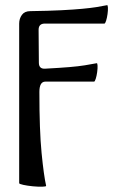

<svg xmlns="http://www.w3.org/2000/svg" viewBox="-20 -448 445 741"><path d="M158 269Q159 272 143.5 272.5Q128 273 107 271Q86 269 70 265.5Q54 262 54 259V-357Q54 -376 64.5 -390.5Q75 -405 97 -405Q168 -406 216.5 -408.5Q265 -411 297 -414Q329 -417 351.5 -420.5Q374 -424 393 -428Q396 -429 396.5 -418.5Q397 -408 395 -393.5Q393 -379 389.5 -368Q386 -357 383 -357H153Q129 -357 129 -333Q129 -301 129.5 -268Q130 -235 130 -206Q130 -181 155 -183Q211 -186 247 -189Q283 -192 307.5 -196Q332 -200 353 -204Q356 -205 356.5 -194.5Q357 -184 355 -169.5Q353 -155 349.5 -144Q346 -133 343 -133H155Q132 -133 132 -93Q132 56 140.5 142.5Q149 229 158 269Z"/></svg>

Font: Junicode SmExp
Style: Regular
Weight: 400
Width: 6
Designer: Peter S. Baker
Version: Version 2.205; ttfautohint (v1.8.4)